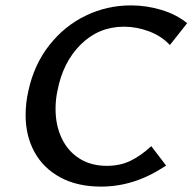

<svg xmlns="http://www.w3.org/2000/svg" viewBox="-20 -685 714 712"><path d="M75 -258Q75 -303 85 -347Q106 -445 162.5 -517Q219 -589 298 -627Q377 -665 465 -665Q524 -665 579.5 -648Q635 -631 674 -599L610 -518Q578 -552 532 -569Q486 -586 440 -586Q346 -586 279.5 -520Q213 -454 193 -348Q186 -316 186 -281Q186 -221 208.5 -173Q231 -125 274 -97.5Q317 -70 376 -70Q425 -70 463.5 -88.5Q502 -107 541 -143L596 -71Q534 -30 475 -11.5Q416 7 355 7Q267 7 204 -27Q141 -61 108 -121Q75 -181 75 -258Z"/></svg>

Font: Ysabeau Semibold
Style: Italic
Weight: 600
Italic angle: -12°
Designer: Christian Thalmann (Catharsis Fonts)
Version: Version 0.003